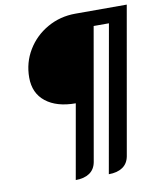

<svg xmlns="http://www.w3.org/2000/svg" viewBox="-91 -771 814 978"><g transform="rotate(-10 316.0 -281.5)"><path d="M289 -249Q191 -249 134.5 -293.5Q78 -338 78 -419Q78 -496 116.5 -560Q155 -624 221 -661.5Q287 -699 366 -699H632L498 62Q491 99 463.5 117.5Q436 136 392 136L526 -621H447L327 62Q320 99 292.5 117.5Q265 136 221 136Z"/></g></svg>

Font: K2D
Style: Italic
Weight: 400
Italic angle: -10°
Designer: Katatrad Aksorn Co.,Ltd.
Foundry: Cadson Demak Co.,Ltd.
Version: Version 1.000; ttfautohint (v1.6)